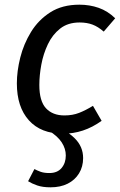

<svg xmlns="http://www.w3.org/2000/svg" viewBox="-20 -559 512 820"><path d="M319 -539Q363 -539 401.5 -525.5Q440 -512 472 -481L423 -424Q399 -445 375 -454Q351 -463 320 -463Q270 -463 237 -437Q204 -411 184.5 -370Q165 -329 156.5 -283Q148 -237 148 -196Q148 -127 176.5 -96.5Q205 -66 255 -66Q290 -66 318 -77Q346 -88 377 -107L414 -43Q375 -15 334 -1.5Q293 12 249 12Q155 12 103.5 -45Q52 -102 52 -203Q52 -255 66.5 -313Q81 -371 112.5 -422.5Q144 -474 195 -506.5Q246 -539 319 -539ZM188 -1 204 -24Q263 -4 299 31.5Q335 67 335 116Q335 153 317.5 181.5Q300 210 269 225.5Q238 241 196 241Q162 241 139 233Q116 225 100 215L127 163Q138 169 153 174.5Q168 180 191 180Q225 180 243 158.5Q261 137 261 105Q261 76 243.5 49Q226 22 188 -1Z"/></svg>

Font: Fira Sans Variable
Style: Italic
Weight: 397
Italic angle: -8°
Designer: Carrois Corporate & Edenspiekermann AG
Foundry: Carrois Corporate GbR & Edenspiekermann AG
Version: Version 4.202